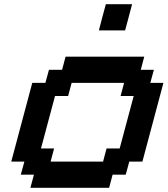

<svg xmlns="http://www.w3.org/2000/svg" viewBox="-20 -895 799 915"><path d="M125 0H500L516.6 -62.5H579.1L596.2 -125H658.7Q675.3 -187.5 708.7 -312.5Q742.2 -437.5 758.8 -500H696.3L713.4 -562.5H650.9L667.5 -625H292.5L275.9 -562.5H213.4L196.3 -500H133.8Q117.2 -437.5 83.7 -312.5Q50.3 -187.5 33.7 -125H96.2L79.1 -62.5H141.6ZM471.2 -125H221.2L237.8 -187.5H175.3Q186.5 -229 208.7 -312.3Q231 -395.5 242.2 -437.5H304.7L321.3 -500H571.3L554.7 -437.5H617.2Q606 -396 583.7 -312.5Q561.5 -229 550.3 -187.5H487.8ZM451.2 -750H576.2Q582 -771 593 -812.5Q604 -854 609.4 -875H484.4Q478.5 -854 467.5 -812.5Q456.5 -771 451.2 -750Z"/></svg>

Font: Faithful 32x
Style: Oblique
Weight: 400
Foundry: Faithful Resource Pack
Version: Version 1.0; January 27, 2023